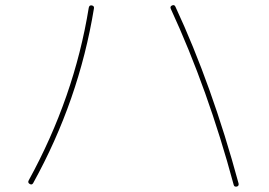

<svg xmlns="http://www.w3.org/2000/svg" viewBox="-20 -721 1040 742"><path d="M883 -7Q784 -375 640 -687Q636 -696 645 -700Q654 -704 658 -695Q799 -392 902 -12Q904 -2 895 0Q885 2 883 -7ZM95 -10Q86 -15 91 -24Q267 -345 323 -691Q325 -702 335 -700Q345 -698 343 -688Q285 -333 108 -13Q103 -5 95 -10Z"/></svg>

Font: Rounded Mplus 1c Thin
Style: Regular
Weight: 250
Version: Version 1.059.20150529